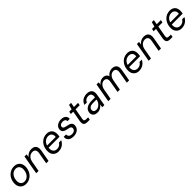

<svg xmlns="http://www.w3.org/2000/svg" viewBox="644 -2750 4873 4873"><g transform="rotate(-45 3081.0 -313.0)"><path d="M253 12Q185 12 135.5 -19.5Q86 -51 63 -107Q40 -163 48 -236Q54 -300 79 -353Q104 -406 144 -444Q184 -482 235 -503Q286 -524 343 -524Q412 -524 461 -493.5Q510 -463 533 -407.5Q556 -352 548 -277Q542 -214 517.5 -161Q493 -108 453 -69.5Q413 -31 362 -9.5Q311 12 253 12ZM264 -60Q315 -60 357.5 -86Q400 -112 428 -160.5Q456 -209 462 -275Q469 -333 453 -372.5Q437 -412 405.5 -432Q374 -452 332 -452Q282 -452 240 -426.5Q198 -401 169.5 -352.5Q141 -304 135 -238Q128 -180 144 -140Q160 -100 191.5 -80Q223 -60 264 -60Z M622 0 712 -512H788L778 -427Q809 -473 858 -498.5Q907 -524 964 -524Q1024 -524 1063 -499.5Q1102 -475 1117 -428Q1132 -381 1120 -315L1064 0H980L1034 -306Q1046 -378 1020 -415Q994 -452 932 -452Q892 -452 856 -433Q820 -414 794 -377.5Q768 -341 757 -287L706 0Z M1417 12Q1351 12 1304 -18.5Q1257 -49 1235 -104Q1213 -159 1221 -234Q1227 -297 1251 -350Q1275 -403 1314 -442Q1353 -481 1403 -502.5Q1453 -524 1512 -524Q1583 -524 1628 -494Q1673 -464 1691.5 -413.5Q1710 -363 1704 -302Q1703 -287 1700.5 -270Q1698 -253 1694 -237H1283L1294 -302H1623Q1630 -352 1615.5 -385Q1601 -418 1571 -435.5Q1541 -453 1499 -453Q1457 -453 1417 -433.5Q1377 -414 1348.5 -375.5Q1320 -337 1309 -279L1304 -251Q1294 -191 1307.5 -147.5Q1321 -104 1353 -81.5Q1385 -59 1430 -59Q1484 -59 1521.5 -82Q1559 -105 1581 -145H1664Q1644 -100 1608 -64.5Q1572 -29 1524 -8.5Q1476 12 1417 12Z M1956 12Q1889 12 1845.5 -9.5Q1802 -31 1782.5 -70Q1763 -109 1767 -161H1853Q1852 -134 1862.5 -110.5Q1873 -87 1899 -73Q1925 -59 1968 -59Q2003 -59 2029 -69.5Q2055 -80 2070.5 -99.5Q2086 -119 2088 -145Q2091 -173 2079 -189.5Q2067 -206 2041.5 -215Q2016 -224 1980 -230Q1944 -236 1914 -246Q1884 -256 1863 -273Q1842 -290 1831.5 -314.5Q1821 -339 1825 -373Q1829 -417 1856.5 -451Q1884 -485 1929.5 -504.5Q1975 -524 2033 -524Q2115 -524 2160 -485Q2205 -446 2201 -374H2118Q2120 -411 2094.5 -432Q2069 -453 2022 -453Q1973 -453 1943.5 -433Q1914 -413 1911 -382Q1909 -361 1919.5 -344.5Q1930 -328 1955 -317.5Q1980 -307 2019 -300Q2057 -294 2087 -284Q2117 -274 2138.5 -258Q2160 -242 2170 -216.5Q2180 -191 2176 -154Q2171 -102 2141.5 -65Q2112 -28 2064 -8Q2016 12 1956 12Z M2462 0Q2414 0 2383 -15Q2352 -30 2341.5 -64Q2331 -98 2340 -153L2391 -441H2306L2319 -512H2404L2437 -638H2511L2488 -512H2636L2623 -441H2476L2424 -153Q2416 -106 2432.5 -89Q2449 -72 2495 -72H2557L2544 0Z M2817 12Q2758 12 2722.5 -8.5Q2687 -29 2672 -63.5Q2657 -98 2661 -137Q2667 -191 2698.5 -229Q2730 -267 2783.5 -287Q2837 -307 2905 -307H3037Q3046 -356 3038.5 -388.5Q3031 -421 3006.5 -437Q2982 -453 2939 -453Q2893 -453 2855 -430Q2817 -407 2801 -361H2714Q2730 -414 2765.5 -450.5Q2801 -487 2850 -505.5Q2899 -524 2951 -524Q3020 -524 3062 -499Q3104 -474 3119.5 -428.5Q3135 -383 3124 -321L3068 0H2992L3003 -90Q2989 -69 2970.5 -50.5Q2952 -32 2928.5 -18Q2905 -4 2877.5 4Q2850 12 2817 12ZM2841 -59Q2876 -59 2907.5 -74Q2939 -89 2964 -114Q2989 -139 3005 -170.5Q3021 -202 3025 -236L3026 -242H2901Q2854 -242 2821 -230Q2788 -218 2770.5 -195.5Q2753 -173 2751 -144Q2747 -105 2770.5 -82Q2794 -59 2841 -59Z M3208 0 3298 -512H3374L3366 -436Q3396 -477 3440 -500.5Q3484 -524 3531 -524Q3569 -524 3598.5 -513.5Q3628 -503 3648 -481.5Q3668 -460 3677 -427Q3710 -474 3759 -499Q3808 -524 3859 -524Q3915 -524 3953.5 -501.5Q3992 -479 4008 -432Q4024 -385 4011 -314L3956 0H3873L3926 -305Q3939 -379 3914.5 -415.5Q3890 -452 3837 -452Q3801 -452 3768.5 -433.5Q3736 -415 3711.5 -379.5Q3687 -344 3676 -292L3624 0H3541L3594 -305Q3607 -379 3582 -415.5Q3557 -452 3504 -452Q3469 -452 3435.5 -432.5Q3402 -413 3377 -374.5Q3352 -336 3342 -281L3292 0Z M4309 12Q4243 12 4196 -18.5Q4149 -49 4127 -104Q4105 -159 4113 -234Q4119 -297 4143 -350Q4167 -403 4206 -442Q4245 -481 4295 -502.5Q4345 -524 4404 -524Q4475 -524 4520 -494Q4565 -464 4583.5 -413.5Q4602 -363 4596 -302Q4595 -287 4592.5 -270Q4590 -253 4586 -237H4175L4186 -302H4515Q4522 -352 4507.5 -385Q4493 -418 4463 -435.5Q4433 -453 4391 -453Q4349 -453 4309 -433.5Q4269 -414 4240.5 -375.5Q4212 -337 4201 -279L4196 -251Q4186 -191 4199.5 -147.5Q4213 -104 4245 -81.5Q4277 -59 4322 -59Q4376 -59 4413.5 -82Q4451 -105 4473 -145H4556Q4536 -100 4500 -64.5Q4464 -29 4416 -8.5Q4368 12 4309 12Z M4658 0 4748 -512H4824L4814 -427Q4845 -473 4894 -498.5Q4943 -524 5000 -524Q5060 -524 5099 -499.5Q5138 -475 5153 -428Q5168 -381 5156 -315L5100 0H5016L5070 -306Q5082 -378 5056 -415Q5030 -452 4968 -452Q4928 -452 4892 -433Q4856 -414 4830 -377.5Q4804 -341 4793 -287L4742 0Z M5433 0Q5385 0 5354 -15Q5323 -30 5312.5 -64Q5302 -98 5311 -153L5362 -441H5277L5290 -512H5375L5408 -638H5482L5459 -512H5607L5594 -441H5447L5395 -153Q5387 -106 5403.5 -89Q5420 -72 5466 -72H5528L5515 0Z M5838 12Q5772 12 5725 -18.5Q5678 -49 5656 -104Q5634 -159 5642 -234Q5648 -297 5672 -350Q5696 -403 5735 -442Q5774 -481 5824 -502.5Q5874 -524 5933 -524Q6004 -524 6049 -494Q6094 -464 6112.5 -413.5Q6131 -363 6125 -302Q6124 -287 6121.5 -270Q6119 -253 6115 -237H5704L5715 -302H6044Q6051 -352 6036.5 -385Q6022 -418 5992 -435.5Q5962 -453 5920 -453Q5878 -453 5838 -433.5Q5798 -414 5769.5 -375.5Q5741 -337 5730 -279L5725 -251Q5715 -191 5728.5 -147.5Q5742 -104 5774 -81.5Q5806 -59 5851 -59Q5905 -59 5942.5 -82Q5980 -105 6002 -145H6085Q6065 -100 6029 -64.5Q5993 -29 5945 -8.5Q5897 12 5838 12Z"/></g></svg>

Font: DM Sans 12pt
Style: Italic
Weight: 400
Italic angle: -10°
Version: Version 4.004;gftools[0.9.30]